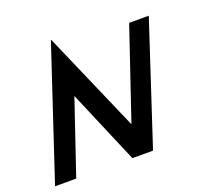

<svg xmlns="http://www.w3.org/2000/svg" viewBox="-131 -911 1101 1057"><g transform="rotate(-20 419.5 -382.5)"><path d="M17 0H141L287 -431L470 0H591L823 -706H708L529 -177L273 -765H271Z"/></g></svg>

Font: Lineal
Style: Bold
Weight: 700
Designer: Created by Frank Adebiaye with contributions from Anton Moglia & Ariel Martín Pérez
Created by Frank ADEBIAYE with FontF
Foundry: Velvetyne Type Foundry
Version: Version 2.000;Glyphs 3.2 (3227)